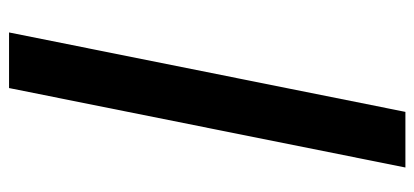

<svg xmlns="http://www.w3.org/2000/svg" viewBox="-272 -528 938 435"><g transform="rotate(90 197.5 -311.0)"><path d="M180 138 360 -760H234L54 138Z"/></g></svg>

Font: LVC Sans
Style: Bold Italic
Weight: 700
Italic angle: -11.31°
Designer: Mike Abbink, Paul van der Laan, Pieter van Rosmalen
Foundry: Bold Monday
Version: Version 3.0